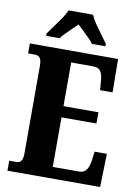

<svg xmlns="http://www.w3.org/2000/svg" viewBox="-100 -996 762 1061"><g transform="rotate(10 281.5 -465.5)"><path d="M18 0V-56H60Q94 -56 94 -109V-600Q94 -638 83 -648Q72 -658 58 -658H18V-714H513L515 -527H445L441 -575Q439 -613 426.5 -631.5Q414 -650 385 -650H261V-405H457V-342H261V-64H410Q437 -64 450.5 -85Q464 -106 468 -139L474 -187H543L538 0ZM99 -784Q112 -803 131.5 -829Q151 -855 169.5 -882Q188 -909 197 -931H334Q343 -909 361.5 -882Q380 -855 399.5 -829Q419 -803 432 -784V-771H356Q351 -780 333.5 -797.5Q316 -815 297 -833.5Q278 -852 265 -864Q252 -851 234 -834Q216 -817 200 -800.5Q184 -784 175 -771H99Z"/></g></svg>

Font: Noto Serif Armenian ExtraCondensed Black
Style: Regular
Weight: 900
Width: 2
Designer: Monotype Design Team
Foundry: Monotype Imaging Inc.
Version: Version 2.008; ttfautohint (v1.8.4.7-5d5b)